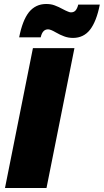

<svg xmlns="http://www.w3.org/2000/svg" viewBox="-20 -942 520 962"><path d="M353 -701H145L5 0H213ZM431 -793C452 -820 469 -862 480 -919H372C369 -906 364 -896 359 -890C353 -883 345 -880 335 -880C330 -880 325 -882 318 -885C311 -888 304 -891 297 -895C281 -904 267 -910 254 -915C241 -920 227 -922 211 -922C176 -922 147 -908 125 -881C103 -853 87 -811 76 -755H184C190 -782 202 -795 221 -795C229 -795 242 -790 259 -780C274 -771 288 -765 301 -760C314 -755 329 -752 346 -752C381 -752 410 -766 431 -793Z"/></svg>

Font: Argentum Sans ExtraBold
Style: Italic
Weight: 800
Italic angle: -11.3°
Designer: Julieta Ulanovsky
Foundry: Julieta Ulanovsky
Version: Version 5.001;February 15, 2019;FontCreator 11.5.0.2425 64-b